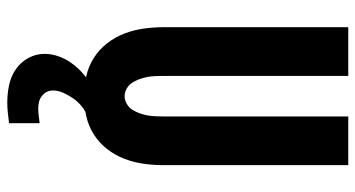

<svg xmlns="http://www.w3.org/2000/svg" viewBox="-250 -526 999 540"><g transform="rotate(90 250.0 -255.5)"><path d="M250 8Q222 8 194.5 2Q167 -4 143 -19Q119 -34 101.5 -56.5Q84 -79 74 -105Q64 -131 60 -159Q56 -187 56 -215V-735H193V-215Q193 -204 193.5 -192.5Q194 -181 196 -170Q198 -159 202 -148Q206 -137 212 -127.5Q218 -118 228.5 -112Q239 -106 250 -106Q261 -106 271.5 -112Q282 -118 288 -127.5Q294 -137 298 -148Q302 -159 304 -170Q306 -181 306.5 -192.5Q307 -204 307 -215V-735H444V-215Q444 -187 440 -159Q436 -131 426 -105Q416 -79 398.5 -56.5Q381 -34 357 -19Q333 -4 305.5 2Q278 8 250 8ZM267 224Q243 224 219 219Q195 214 175 200.5Q155 187 143 165.5Q131 144 131 119Q131 100 137.5 81Q144 62 155.5 45.5Q167 29 181.5 15.5Q196 2 212 -8H303V0Q289 6 277 16Q265 26 256 39Q247 52 240.5 66.5Q234 81 234 96Q234 106 238.5 114Q243 122 250.5 127.5Q258 133 267 135Q276 137 285 137Q295 137 305.5 135.5Q316 134 326 133V219Q311 221 296.5 222.5Q282 224 267 224Z"/></g></svg>

Font: Iosevka Heavy
Style: Regular
Weight: 900
Monospace: yes
Designer: Belleve Invis
Foundry: Belleve Invis
Version: Version 32.5.0; ttfautohint (v1.8.4)